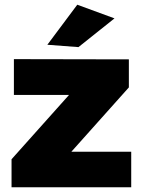

<svg xmlns="http://www.w3.org/2000/svg" viewBox="-20 -795 602 815"><path d="M39 -544 527 -543V-424L283 -151H537V0H29V-119L273 -392H39ZM308 -775 466 -717 313 -595 181 -605Z"/></svg>

Font: Alexandria ExtraBold
Style: Regular
Weight: 800
Designer: Mohamed Gaber
Foundry: Kief Type Foundry
Version: Version 5.100